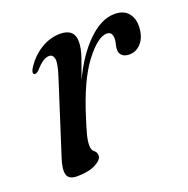

<svg xmlns="http://www.w3.org/2000/svg" viewBox="-92 -543 626 640"><g transform="rotate(-20 221.0 -223.0)"><path d="M59.5 -359.5Q52 -363.5 60 -378.5Q82 -414.5 115.5 -435.5Q149 -456.5 185.5 -456.5Q236 -456.5 236 -410.5Q236 -387 225 -355.5Q214 -324 200.5 -287Q236.5 -364 284 -410.2Q331.5 -456.5 378.5 -456.5Q411.5 -456.5 427.5 -436.5Q443.5 -416.5 441.5 -385.5Q439.5 -351.5 422 -332Q404.5 -312.5 380.5 -312.5Q363.5 -312.5 354.8 -320.5Q346 -328.5 346 -341Q346 -351 348.8 -360.5Q351.5 -370 351.5 -379.5Q351.5 -404 332 -404Q300 -404 254.2 -343.8Q208.5 -283.5 171.5 -164Q161 -131.5 155.5 -110.5Q150 -89.5 150 -73Q150 -56.5 159 -50Q168 -43.5 168 -31Q168 -16.5 143.2 -3.5Q118.5 9.5 77.5 9.5Q48 9.5 42.5 -9.8Q37 -29 50 -68L132 -324Q146 -367.5 142.8 -383.5Q139.5 -399.5 125.5 -399.5Q116 -399.5 104.5 -392.5Q93 -385.5 75.5 -366Q65.5 -357 59.5 -359.5Z"/></g></svg>

Font: Fraunces 72pt S000
Style: Italic
Weight: 400
Italic angle: -16°
Version: Version 1.000; ttfautohint (v1.8.3)